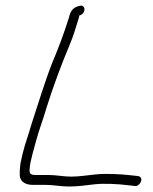

<svg xmlns="http://www.w3.org/2000/svg" viewBox="-20 -696 557 699"><path d="M55 -104C53 -93 53 -84 52 -76V-56C54 -35 72 -23 99 -23H145C176 -23 199 -17 231 -17C263 -17 290 -21 324 -25C359 -29 412 -26 443 -22L470 -19C489 -15 507 -50 483 -55L455 -58C420 -62 367 -65 328 -61C297 -58 269 -53 239 -53C210 -53 185 -59 155 -59H109C99 -59 97 -60 92 -63C84 -67 89 -92 91 -105L99 -138C103 -151 106 -165 111 -182C122 -223 138 -264 151 -309C175 -385 204 -462 232 -529C248 -566 255 -593 267 -631L269 -640H271C295 -649 292 -683 267 -674C248 -669 237 -659 231 -632C212 -572 194 -524 170 -467C143 -398 118 -315 94 -242C84 -206 71 -172 63 -139Z"/></svg>

Font: Stray Cat
Style: Obl
Weight: 400
Version: Version 1.0